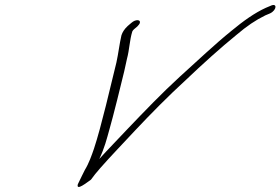

<svg xmlns="http://www.w3.org/2000/svg" viewBox="-20 -737 1113 762"><path d="M487 -634C473 -621 466 -609 462 -597C454 -563 450 -525 442 -489C420 -400 382 -234 353 -147C344 -121 333 -89 317 -63L306 -41C301 -31 294 -16 289 -6C281 23 325 -13 341 -24C351 -38 363 -53 378 -70C420 -118 467 -166 515 -218C579 -286 648 -356 718 -420C783 -482 855 -547 919 -599C959 -633 994 -657 1033 -676L1052 -684C1079 -697 1081 -727 1054 -714L1035 -706C991 -686 946 -654 899 -615C832 -561 763 -495 693 -432C623 -368 553 -295 487 -226C446 -182 411 -147 374 -106C395 -150 403 -183 415 -226C426 -263 465 -419 473 -454L484 -504C494 -541 494 -576 505 -612C506 -615 509 -618 512 -621L525 -632C529 -637 534 -641 535 -646C539 -659 519 -662 501 -646Z"/></svg>

Font: Stray Cat
Style: UltObl
Weight: 400
Version: Version 1.0